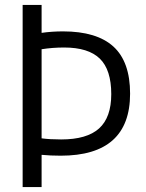

<svg xmlns="http://www.w3.org/2000/svg" viewBox="-20 -760 594 780"><path d="M72 -740H149V-626.5Q191 -632.5 236 -632.5Q373 -632.5 440.8 -570.8Q508.5 -509 508.5 -379.5Q508.5 -127.5 226.5 -127.5Q184.5 -127.5 149 -131V0H72ZM432 -377.5Q432 -476.5 385.5 -521.8Q339 -567 240.5 -567Q194 -567 149 -560V-198Q182.5 -193.5 228.5 -193.5Q333 -193.5 382.5 -238.2Q432 -283 432 -377.5Z"/></svg>

Font: Encode Sans Condensed
Style: Regular
Weight: 400
Width: 3
Designer: Multiple Designers
Foundry: Impallari Type
Version: Version 2.000